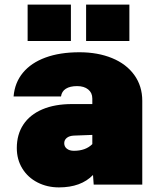

<svg xmlns="http://www.w3.org/2000/svg" viewBox="-20 -802 690 834"><path d="M384 -42Q332 12 236 12Q185 12 143 -9.5Q101 -31 77 -70Q53 -109 53 -159Q53 -218 81.5 -261Q110 -304 164 -327Q218 -350 293 -350H381V-374Q381 -399 363 -413.5Q345 -428 315 -428Q284 -428 266 -416.5Q248 -405 245 -383H39Q44 -443 79.5 -486Q115 -529 177.5 -552Q240 -575 325 -575Q405 -575 467 -549.5Q529 -524 563.5 -476Q598 -428 598 -364V0H387ZM301 -147Q352 -147 381 -176V-216L301 -213Q281 -212 270 -203Q259 -194 259 -180Q259 -165 270.5 -156Q282 -147 301 -147ZM354 -782H542V-624H354ZM100 -782H288V-624H100Z"/></svg>

Font: Azeret Mono Black
Style: Regular
Weight: 900
Designer: Martin Vácha
Foundry: Displaay
Version: Version 1.000; Glyphs 3.0.3, build 3074